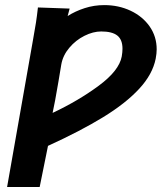

<svg xmlns="http://www.w3.org/2000/svg" viewBox="-20 -752 650 772"><path d="M132.5 -722 260 -717.5 252 -687.5Q282.5 -707 320.2 -719.2Q358 -731.5 399.5 -731.5Q457 -731.5 505.2 -708.8Q553.5 -686 581.8 -645.5Q610 -605 610 -553.5Q610 -537 606 -516Q593.5 -453 539.5 -394.8Q485.5 -336.5 395 -281Q304.5 -225.5 173 -165.5L139.5 0H8.5L112.5 -590.5Q120.5 -635 124.5 -660.5Q128.5 -686 132.5 -722ZM469.5 -525Q472.5 -542.5 472.5 -556Q472.5 -592.5 451.8 -609Q431 -625.5 387 -625.5Q354.5 -625.5 319.5 -608Q284.5 -590.5 258.8 -560Q233 -529.5 226.5 -493L215 -424Q200 -335.5 191.5 -298Q295.5 -347 377.2 -407.5Q459 -468 469.5 -525Z"/></svg>

Font: JuliaMono ExtraBoldItalic
Style: Regular
Weight: 800
Italic angle: -9°
Monospace: yes
Designer: cormullion
Foundry: corm
Version: Version 0.049; ttfautohint (v1.8.4)